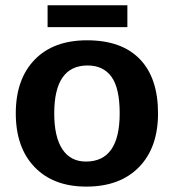

<svg xmlns="http://www.w3.org/2000/svg" viewBox="-20 -689 651 719"><path d="M571.8 -264.6Q571.8 -136.2 500.5 -63.2Q429.2 9.8 303.2 9.8Q179.7 9.8 109.4 -63.5Q39.1 -136.7 39.1 -264.6Q39.1 -392.1 109.4 -465.1Q179.7 -538.1 306.2 -538.1Q435.5 -538.1 503.7 -467.5Q571.8 -397 571.8 -264.6ZM428.2 -264.6Q428.2 -358.9 397.5 -401.4Q366.7 -443.8 308.1 -443.8Q183.1 -443.8 183.1 -264.6Q183.1 -176.3 213.6 -130.1Q244.1 -84 301.8 -84Q428.2 -84 428.2 -264.6ZM158.2 -669.4H457V-587.4H158.2Z"/></svg>

Font: Arial
Style: Bold
Weight: 700
Designer: Steve Matteson
Foundry: Ascender Corporation
Version: Version 2.00.3